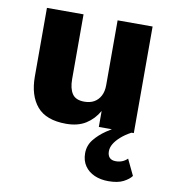

<svg xmlns="http://www.w3.org/2000/svg" viewBox="-78 -528 731 816"><g transform="rotate(10 287.5 -120.0)"><path d="M510 111Q500 121 487.5 126Q475 131 460 131Q442 131 433 121.5Q424 112 424 94Q424 78 433.5 62Q443 46 461 30Q479 14 505 0L464 -25Q429 -7 397.5 14.5Q366 36 346 61.5Q326 87 326 120Q326 152 341.5 174.5Q357 197 383.5 208.5Q410 220 443 220Q484 220 508 207.5Q532 195 543 180ZM217 -180V-460H59V-164Q59 -82 98.5 -35.5Q138 11 224 11Q275 11 309 -10.5Q343 -32 364 -69V0H515V-460H364V-180Q364 -153 354 -134Q344 -115 326.5 -105Q309 -95 284 -95Q247 -95 232 -117.5Q217 -140 217 -180Z"/></g></svg>

Font: Jost
Style: Bold
Weight: 700
Version: Version 3.710